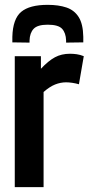

<svg xmlns="http://www.w3.org/2000/svg" viewBox="-20 -773 368 793"><path d="M149 -541V-489Q180 -522 207 -536.5Q234 -551 269 -551Q283 -551 297 -549Q311 -547 326 -541L306 -425Q292 -429 278 -431Q264 -433 253 -433Q230 -433 207.5 -424Q185 -415 160 -393V0H41V-541ZM177 -753Q222 -753 254.5 -742Q287 -731 305 -702.5Q323 -674 324 -621Q324 -610 324 -598L253 -597Q253 -600 253 -606Q252 -637 236.5 -654Q221 -671 177 -671Q135 -671 119 -654Q103 -637 102 -606Q102 -602 102 -597L31 -598Q31 -604 31 -610Q31 -616 31 -621Q33 -695 67.5 -724Q102 -753 177 -753Z"/></svg>

Font: Georama Semi Condensed SemiBold
Style: Regular
Weight: 600
Width: 4
Designer: Jean-Baptiste Levee
Foundry: Production Type
Version: Version 1.000